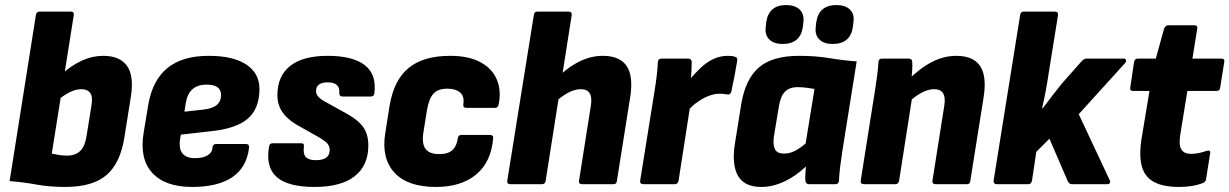

<svg xmlns="http://www.w3.org/2000/svg" viewBox="-20 -729 4866 760"><path d="M238 11Q175 11 124 1.5Q73 -8 18 -12L122 -669Q124 -683 137 -683H261Q274 -683 272 -669L185 -121Q198 -118 213.5 -115.5Q229 -113 245 -113Q279 -113 298 -132Q317 -151 323 -193L342 -311Q348 -346 337 -361Q326 -376 302 -376Q280 -376 256 -364Q232 -352 204 -329L222 -434Q264 -471 305 -489.5Q346 -508 389 -508Q454 -508 482.5 -468.5Q511 -429 498 -346L472 -183Q456 -83 401.5 -36Q347 11 238 11Z M741 11Q633 11 582 -45.5Q531 -102 549 -206L567 -315Q584 -412 643 -460Q702 -508 806 -508Q903 -508 955 -473.5Q1007 -439 1007 -377Q1007 -299 960.5 -259Q914 -219 810 -209L696 -196L693 -180Q687 -141 702 -122Q717 -103 752 -103Q783 -103 801.5 -114Q820 -125 821 -145Q823 -159 835 -159H953Q967 -159 966 -145Q957 -67 900 -28Q843 11 741 11ZM710 -287 784 -295Q821 -299 838 -313.5Q855 -328 855 -353Q855 -373 841 -383.5Q827 -394 798 -394Q762 -394 741.5 -375.5Q721 -357 715 -319Z M1225 11Q1120 11 1075.5 -28Q1031 -67 1045 -149Q1047 -162 1059 -162H1172Q1185 -162 1183 -149Q1179 -120 1190.5 -107.5Q1202 -95 1230 -95Q1285 -95 1285 -135Q1285 -150 1276.5 -160Q1268 -170 1247 -183L1153 -236Q1116 -258 1097 -286.5Q1078 -315 1078 -352Q1078 -428 1128.5 -468Q1179 -508 1277 -508Q1376 -508 1423.5 -471.5Q1471 -435 1462 -361Q1461 -347 1448 -347H1335Q1323 -347 1323 -361Q1327 -403 1277 -403Q1231 -403 1231 -368Q1231 -355 1241.5 -344.5Q1252 -334 1275 -322L1358 -276Q1400 -252 1419 -224Q1438 -196 1438 -153Q1438 -74 1384 -31.5Q1330 11 1225 11Z M1706 11Q1593 11 1541 -46Q1489 -103 1505 -202L1522 -310Q1539 -412 1597.5 -460Q1656 -508 1762 -508Q1834 -508 1880.5 -483.5Q1927 -459 1946 -415.5Q1965 -372 1954 -316Q1951 -302 1940 -302H1827Q1812 -302 1814 -316Q1819 -347 1801.5 -362.5Q1784 -378 1751 -378Q1714 -378 1696 -358.5Q1678 -339 1670 -293L1656 -205Q1649 -160 1664.5 -139.5Q1680 -119 1719 -119Q1754 -119 1771 -135Q1788 -151 1792 -181Q1794 -195 1806 -195H1919Q1934 -195 1932 -181Q1924 -87 1864.5 -38Q1805 11 1706 11Z M2000 0Q1986 0 1988 -14L2093 -669Q2095 -683 2106 -683H2230Q2245 -683 2243 -669L2140 -14Q2138 0 2126 0ZM2284 0Q2270 0 2272 -14L2319 -312Q2329 -376 2279 -376Q2255 -376 2228 -361.5Q2201 -347 2172 -319L2173 -410Q2222 -459 2269.5 -483.5Q2317 -508 2366 -508Q2434 -508 2461 -467Q2488 -426 2474 -341L2422 -14Q2421 0 2409 0Z M2527 0Q2512 0 2514 -14L2571 -369Q2576 -400 2579.5 -429Q2583 -458 2584 -483Q2585 -497 2598 -497H2704Q2717 -497 2718 -484Q2718 -467 2717 -446.5Q2716 -426 2714 -406L2718 -349L2666 -14Q2663 0 2652 0ZM2698 -286 2707 -411Q2730 -438 2753 -460Q2776 -482 2803 -495Q2830 -508 2861 -508Q2881 -508 2890 -504Q2896 -502 2897.5 -498.5Q2899 -495 2898 -488Q2894 -462 2887.5 -428.5Q2881 -395 2875 -367Q2871 -353 2860 -355Q2853 -356 2845.5 -357Q2838 -358 2827 -358Q2809 -358 2787 -350Q2765 -342 2742 -326Q2719 -310 2698 -286Z M2994 11Q2926 11 2901 -33.5Q2876 -78 2889 -160L2914 -317Q2931 -417 2984.5 -462.5Q3038 -508 3143 -508Q3209 -508 3262.5 -499Q3316 -490 3371 -486L3314 -129Q3309 -96 3305.5 -68Q3302 -40 3301 -14Q3300 0 3287 0H3182Q3170 0 3168 -14Q3167 -26 3168 -40.5Q3169 -55 3170 -70Q3129 -31 3083.5 -10Q3038 11 2994 11ZM3083 -121Q3105 -121 3125 -131Q3145 -141 3169 -161L3204 -377Q3190 -379 3173.5 -381.5Q3157 -384 3138 -384Q3104 -384 3086.5 -365.5Q3069 -347 3063 -307L3043 -187Q3039 -154 3048 -137.5Q3057 -121 3083 -121ZM3276 -555Q3241 -555 3223 -573Q3205 -591 3209 -622L3211 -641Q3221 -709 3291 -709Q3326 -709 3344.5 -691Q3363 -673 3358 -641L3356 -622Q3346 -555 3276 -555ZM3078 -555Q3043 -555 3025 -573Q3007 -591 3011 -622L3013 -641Q3023 -709 3092 -709Q3127 -709 3145.5 -691Q3164 -673 3160 -641L3158 -622Q3148 -555 3078 -555Z M3683 0Q3669 0 3671 -14L3718 -312Q3728 -376 3678 -376Q3654 -376 3627 -361.5Q3600 -347 3571 -319L3572 -410Q3621 -459 3668.5 -483.5Q3716 -508 3765 -508Q3833 -508 3860 -467Q3887 -426 3873 -341L3821 -14Q3820 0 3808 0ZM3400 0Q3385 0 3387 -14L3443 -368Q3448 -400 3452 -429.5Q3456 -459 3457 -483Q3458 -497 3471 -497H3577Q3590 -497 3591 -484Q3592 -468 3590.5 -446.5Q3589 -425 3587 -405L3592 -353L3539 -14Q3536 0 3525 0Z M3926 0Q3912 0 3913 -14L4018 -669Q4020 -683 4031 -683H4155Q4170 -683 4168 -669L4131 -439Q4126 -405 4119.5 -370Q4113 -335 4105 -301H4108Q4126 -325 4145.5 -350.5Q4165 -376 4183 -398L4260 -485Q4270 -497 4280 -497H4429Q4435 -497 4437 -491.5Q4439 -486 4434 -480L4250 -277L4373 -15Q4376 -9 4373 -4.5Q4370 0 4363 0H4222Q4212 0 4206 -13L4134 -180L4082 -128L4065 -14Q4062 0 4051 0Z M4646 11Q4554 11 4518.5 -32.5Q4483 -76 4498 -176L4530 -369H4466Q4451 -369 4454 -383L4469 -484Q4472 -497 4483 -497H4555L4588 -616Q4594 -629 4605 -629H4708Q4722 -629 4719 -615L4700 -497H4814Q4829 -497 4826 -484L4810 -383Q4808 -369 4797 -369H4680L4651 -190Q4646 -153 4657 -136.5Q4668 -120 4694 -120Q4710 -120 4724.5 -123Q4739 -126 4757 -132Q4764 -134 4768 -131.5Q4772 -129 4770 -121L4754 -20Q4753 -9 4740 -4Q4719 4 4695.5 7.5Q4672 11 4646 11Z"/></svg>

Font: Sofia Sans Semi Condensed Black
Style: Italic
Weight: 900
Italic angle: -9°
Version: Version 4.100